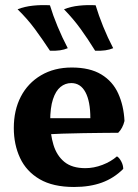

<svg xmlns="http://www.w3.org/2000/svg" viewBox="-20 -736 551 765"><path d="M275 9Q191 9 138 -22Q85 -53 60 -106.5Q35 -160 35 -226Q35 -297 63 -351Q91 -405 143.5 -436Q196 -467 266 -467Q338 -467 383.5 -439.5Q429 -412 451 -363.5Q473 -315 476 -254Q469 -225 451 -207Q426 -207 390 -206.5Q354 -206 312.5 -205.5Q271 -205 228.5 -203.5Q186 -202 148 -199V-265H340Q340 -332 320.5 -368.5Q301 -405 264 -405Q240 -405 221 -389.5Q202 -374 191 -340.5Q180 -307 180 -253Q180 -202 193 -159Q206 -116 236.5 -91Q267 -66 320 -66Q354 -66 388 -79Q422 -92 446 -113Q455 -108 463 -93Q471 -78 471 -63Q434 -26 386 -8.5Q338 9 275 9ZM359 -534Q330 -581 301 -621Q272 -661 235 -699Q262 -710 295.5 -713.5Q329 -717 361 -715Q373 -675 391 -630.5Q409 -586 431 -544Q417 -538 399.5 -535.5Q382 -533 359 -534ZM179 -534Q148 -581 118.5 -621Q89 -661 50 -699Q78 -710 111.5 -713.5Q145 -717 179 -715Q191 -675 209.5 -630.5Q228 -586 250 -544Q236 -538 219 -535.5Q202 -533 179 -534Z"/></svg>

Font: Vollkorn
Style: Bold
Weight: 700
Designer: Friedrich Althausen
Foundry: Friedrich Althausen
Version: Version 5.000